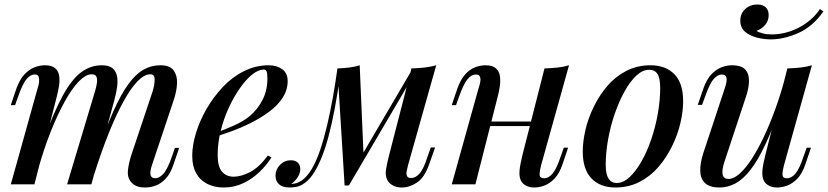

<svg xmlns="http://www.w3.org/2000/svg" viewBox="-20 -819 3678 853"><path d="M133 0H28L148 -430Q152 -440 153.5 -453.5Q155 -467 152 -477.5Q149 -488 135 -488Q114 -488 97 -466.5Q80 -445 62 -394L47 -352H28L53 -426Q68 -467 89 -489Q110 -511 133.5 -520Q157 -529 179 -529Q210 -529 225 -516Q240 -503 243 -481.5Q246 -460 242 -436Q238 -412 232 -389ZM402 -413Q408 -433 410.5 -450Q413 -467 408.5 -478Q404 -489 387 -489Q361 -489 330 -457Q299 -425 267 -367Q235 -309 204.5 -232Q174 -155 149 -65L173 -195Q218 -319 258 -392.5Q298 -466 340 -497.5Q382 -529 432 -529Q465 -529 480.5 -515.5Q496 -502 500 -479.5Q504 -457 500 -430.5Q496 -404 489 -378L386 0H278ZM658 -413Q667 -442 667 -465.5Q667 -489 648 -489Q621 -489 591 -458Q561 -427 528.5 -368Q496 -309 463 -227Q430 -145 398 -43L414 -147Q452 -254 485 -327.5Q518 -401 550.5 -445.5Q583 -490 617.5 -509.5Q652 -529 693 -529Q735 -529 751.5 -506Q768 -483 766.5 -449Q765 -415 753 -378L655 -85Q645 -55 649 -41Q653 -27 670 -27Q687 -27 705 -46Q723 -65 743 -121L757 -162H776L751 -89Q737 -47 716 -25Q695 -3 671.5 5.5Q648 14 626 14Q599 14 583 6Q567 -2 558 -16Q545 -35 548.5 -64.5Q552 -94 564 -132Z M925 -224Q976 -242 1018.5 -261Q1061 -280 1088 -302Q1125 -333 1146.5 -375.5Q1168 -418 1168 -469Q1168 -495 1164 -502.5Q1160 -510 1152 -510Q1128 -510 1100.5 -488Q1073 -466 1046 -427.5Q1019 -389 996.5 -340.5Q974 -292 960.5 -237.5Q947 -183 947 -130Q947 -78 966.5 -56Q986 -34 1018 -34Q1051 -34 1091 -54.5Q1131 -75 1170 -128L1186 -120Q1166 -87 1134 -56Q1102 -25 1061.5 -5.5Q1021 14 974 14Q933 14 901 -2Q869 -18 851.5 -49.5Q834 -81 834 -127Q834 -173 850.5 -227.5Q867 -282 897.5 -335Q928 -388 970 -432.5Q1012 -477 1064 -503Q1116 -529 1174 -529Q1210 -529 1234 -511.5Q1258 -494 1258 -459Q1258 -419 1235.5 -384.5Q1213 -350 1175 -322Q1137 -294 1092.5 -272Q1048 -250 1003.5 -234Q959 -218 924 -208Z M1793 -86Q1791 -76 1787.5 -62.5Q1784 -49 1787.5 -38.5Q1791 -28 1807 -28Q1826 -28 1844 -48Q1862 -68 1879 -122L1894 -164H1913L1887 -90Q1866 -30 1832.5 -8Q1799 14 1766 14Q1743 14 1727.5 6Q1712 -2 1703 -15Q1690 -37 1695 -66.5Q1700 -96 1708 -127L1808 -515Q1838 -516 1866 -519Q1894 -522 1918 -529ZM1491 -485Q1480 -404 1467 -335.5Q1454 -267 1439 -211Q1424 -155 1406 -112.5Q1388 -70 1368 -41.5Q1348 -13 1323 1Q1307 10 1291.5 12Q1276 14 1266 14Q1235 14 1219.5 -0.5Q1204 -15 1204 -38Q1204 -66 1224 -86.5Q1244 -107 1272 -107Q1293 -107 1303.5 -96Q1314 -85 1314 -68Q1314 -49 1302.5 -31.5Q1291 -14 1274 -2Q1275 -2 1276 -2Q1277 -2 1278 -2Q1298 -3 1319 -16Q1345 -34 1365.5 -69Q1386 -104 1402.5 -153Q1419 -202 1433 -261Q1447 -320 1458.5 -384.5Q1470 -449 1479 -514ZM1511 5 1479 -515Q1505 -516 1531 -519Q1557 -522 1578 -529L1595 -134L1530 5ZM1540 -48 1811 -510 1826 -499 1530 5Z M2111 -279H2381V-259H2111ZM2092 0H1987L2107 -430Q2111 -441 2113.5 -454.5Q2116 -468 2112.5 -478Q2109 -488 2094 -488Q2074 -488 2057 -467Q2040 -446 2021 -394L2006 -352H1987L2012 -426Q2027 -467 2047 -489Q2067 -511 2090.5 -520Q2114 -529 2137 -529Q2168 -529 2183 -515.5Q2198 -502 2201 -481Q2204 -460 2200.5 -435.5Q2197 -411 2191 -389ZM2384 -85Q2377 -59 2377.5 -43Q2378 -27 2397 -27Q2418 -27 2435.5 -48.5Q2453 -70 2470 -121L2485 -163H2504L2479 -89Q2465 -48 2444 -26Q2423 -4 2399.5 5Q2376 14 2353 14Q2334 14 2318.5 6.5Q2303 -1 2295 -15Q2286 -33 2288 -59Q2290 -85 2300 -126L2399 -515Q2430 -516 2457.5 -519Q2485 -522 2508 -529Z M2864 -509Q2835 -509 2807 -483Q2779 -457 2754.5 -412.5Q2730 -368 2711 -313Q2692 -258 2681.5 -199Q2671 -140 2671 -87Q2671 -45 2683.5 -25.5Q2696 -6 2720 -6Q2749 -6 2777 -32Q2805 -58 2830 -102Q2855 -146 2873.5 -200.5Q2892 -255 2902.5 -314Q2913 -373 2913 -428Q2913 -472 2901 -490.5Q2889 -509 2864 -509ZM2569 -146Q2569 -190 2581 -242Q2593 -294 2618 -345Q2643 -396 2678.5 -437.5Q2714 -479 2762.5 -504Q2811 -529 2870 -529Q2937 -529 2976 -489.5Q3015 -450 3015 -369Q3015 -325 3003 -273Q2991 -221 2966 -170Q2941 -119 2905.5 -77.5Q2870 -36 2821.5 -11Q2773 14 2714 14Q2647 14 2608 -26Q2569 -66 2569 -146Z M3449 -348Q3412 -244 3379 -174.5Q3346 -105 3313.5 -63.5Q3281 -22 3247 -4Q3213 14 3177 14Q3133 14 3112.5 -5.5Q3092 -25 3091 -59Q3090 -93 3104 -137L3201 -430Q3211 -460 3207.5 -474Q3204 -488 3186 -488Q3169 -488 3151.5 -469Q3134 -450 3114 -394L3099 -353H3080L3105 -426Q3120 -468 3141.5 -490Q3163 -512 3186.5 -520.5Q3210 -529 3231 -529Q3275 -529 3292 -509Q3309 -489 3307.5 -455.5Q3306 -422 3292 -383L3199 -102Q3173 -24 3217 -24Q3239 -24 3265 -46.5Q3291 -69 3318.5 -111Q3346 -153 3373 -210Q3400 -267 3425 -336Q3450 -405 3470 -482ZM3463 -85Q3456 -59 3456.5 -43Q3457 -27 3476 -27Q3497 -27 3514.5 -48.5Q3532 -70 3549 -121L3564 -163H3583L3558 -89Q3544 -48 3523 -26Q3502 -4 3478.5 5Q3455 14 3432 14Q3413 14 3397.5 6.5Q3382 -1 3374 -15Q3365 -33 3367 -59Q3369 -85 3379 -126L3478 -515Q3509 -516 3536.5 -519Q3564 -522 3587 -529ZM3341 -682Q3349 -676 3367.5 -671Q3386 -666 3409 -666Q3448 -666 3488 -679Q3528 -692 3563.5 -717.5Q3599 -743 3623 -779L3638 -768Q3591 -701 3527 -672.5Q3463 -644 3404 -644Q3374 -644 3342.5 -652Q3311 -660 3290 -678Q3269 -696 3269 -727Q3269 -759 3291 -779Q3313 -799 3344 -799Q3368 -799 3381.5 -787Q3395 -775 3395 -752Q3395 -727 3379.5 -708.5Q3364 -690 3341 -682Z"/></svg>

Font: Playfair Display Medium
Style: Italic
Weight: 500
Italic angle: -14°
Designer: Claus Eggers Sørensen
Foundry: Claus Eggers Sørensen
Version: Version 1.203